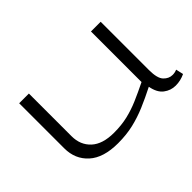

<svg xmlns="http://www.w3.org/2000/svg" viewBox="-92 -793 1063 1063"><g transform="rotate(-45 439.5 -262.0)"><path d="M341 10Q227 10 168.5 -43Q110 -96 110 -181V-534H186V-200Q186 -131 231.5 -89Q277 -47 366 -47Q425 -47 473.5 -58.5Q522 -70 569.5 -90.5Q617 -111 672 -138V-534H748V-156Q748 -91 770.5 -67.5Q793 -44 822 -44Q840 -44 856 -51L866 -7Q831 10 792 10Q754 10 723 -13.5Q692 -37 682 -91Q623 -61 570 -38.5Q517 -16 462 -3Q407 10 341 10Z"/></g></svg>

Font: Georama ExtraExtended Light
Style: Regular
Weight: 300
Width: 8
Designer: Jean-Baptiste Levee
Foundry: Production Type
Version: Version 1.000